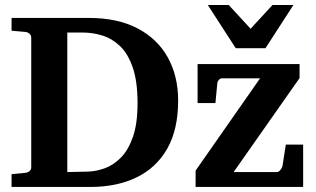

<svg xmlns="http://www.w3.org/2000/svg" viewBox="-20 -742 1255 762"><path d="M687 -342.8Q687 -228 643.8 -152.1Q600.6 -76.2 522.2 -38.1Q443.8 0 337.9 0H25.9V-50.8L81.1 -56.2Q89.8 -57.1 96.9 -62.7Q104 -68.4 104 -78.1V-592.8Q104 -602.5 96.9 -608.4Q89.8 -614.3 81.1 -615.2L25.9 -620.1V-670.9H332Q446.3 -670.9 525.4 -629.6Q604.5 -588.4 645.8 -514.4Q687 -440.4 687 -342.8ZM525.9 -332Q525.9 -418.5 507.1 -473.4Q488.3 -528.3 456.8 -558.6Q425.3 -588.9 387 -600.8Q348.6 -612.8 310.1 -612.8H247.1V-59.1L330.1 -61Q362.3 -62 396.5 -74.5Q430.7 -86.9 460.2 -116.9Q489.7 -147 507.8 -199.5Q525.9 -252 525.9 -332ZM1183.1 0H756.3V-64.9L1012.2 -431.2H861.3Q853.5 -431.2 847.9 -424.1Q842.3 -417 842.3 -410.2L835 -333H764.2V-487.8H1168.9V-432.1L907.2 -59.1H1079.1Q1085.9 -59.1 1092.8 -67.4Q1099.6 -75.7 1101.1 -83L1114.3 -168H1183.1ZM1144.5 -722.2 1033.7 -550.8H915.5L804.7 -722.2H887.7L974.6 -627.9L1061.5 -722.2Z"/></svg>

Font: Charis
Style: Bold
Weight: 700
Designer: Walt Agee, Miriam Martin, Annie Olsen, Victor Gaultney, Lorna Priest, Alan Ward, Bob Hallissy, Martin Hosken, Sharon Cor
Foundry: SIL Global
Version: Version 7.000